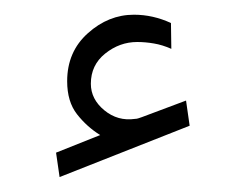

<svg xmlns="http://www.w3.org/2000/svg" viewBox="-20 -792 312 261"><path d="M116.2 -608.4Q98.1 -619.6 84.7 -636.7Q71.3 -653.8 71.3 -681.6Q71.3 -721.7 99.4 -746.8Q127.4 -772 162.1 -772Q188 -772 212.4 -760.7L212.9 -725.6Q200.7 -731 189.2 -732.9Q177.7 -734.9 166.5 -734.9Q142.6 -734.9 123 -719.2Q103.5 -703.6 103.5 -678.2Q103.5 -657.2 121.8 -642.1Q140.1 -627 163.6 -630.4Q166 -630.4 168.5 -631.3Q170.9 -632.3 172.9 -632.8L232.9 -655.3L237.8 -621.1L61 -551.3L56.2 -584.5Z"/></svg>

Font: Vazirmatn UI ExtraLight
Style: Regular
Weight: 200
Designer: Saber Rastikerdar
Foundry: Saber Rastikerdar
Version: Version 33.003